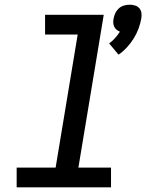

<svg xmlns="http://www.w3.org/2000/svg" viewBox="-20 -798 640 818"><path d="M485 -565 445 -613Q459 -623 470.5 -636Q482 -649 491 -663Q483 -666 476.5 -671.5Q470 -677 466.5 -684.5Q463 -692 462.5 -701Q462 -710 464 -719Q466 -731 471.5 -742.5Q477 -754 486.5 -762.5Q496 -771 508.5 -774.5Q521 -778 533 -778Q544 -778 555.5 -774.5Q567 -771 574 -762.5Q581 -754 582.5 -742.5Q584 -731 582 -719Q578 -697 570 -675.5Q562 -654 549.5 -634Q537 -614 521 -596.5Q505 -579 485 -565ZM51 0V-84H217L311 -651H172V-735H422L314 -84H453V0Z"/></svg>

Font: Iosevka Curly MdExObl
Style: Regular
Weight: 500
Width: 7
Italic angle: -9°
Monospace: yes
Designer: Belleve Invis
Foundry: Belleve Invis
Version: Version 11.1.0; ttfautohint (v1.8.3)